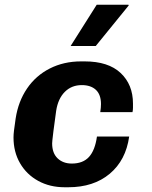

<svg xmlns="http://www.w3.org/2000/svg" viewBox="-20 -780 640 810"><path d="M253 10Q190 10 141 -17Q92 -44 64.5 -91.5Q37 -139 37 -200Q37 -213 39 -229Q41 -245 46 -280Q57 -352 94 -406.5Q131 -461 190 -491Q249 -521 322 -521H337Q437 -521 489 -472Q541 -423 541 -343Q541 -335 541 -325.5Q541 -316 539 -307H403Q406 -326 406 -341Q406 -381 384.5 -401Q363 -421 325 -421Q282 -421 253.5 -392.5Q225 -364 217 -313Q209 -256 205.5 -227.5Q202 -199 201 -189Q200 -179 200 -175Q200 -134 223 -112Q246 -90 283 -90Q330 -90 355.5 -118Q381 -146 389 -204H525Q511 -104 443 -47Q375 10 268 10ZM278 -586 388 -760H522L523 -757L384 -586Z"/></svg>

Font: Chivo Mono
Style: Bold Italic
Weight: 700
Italic angle: -8.05°
Monospace: yes
Version: Version 1.008